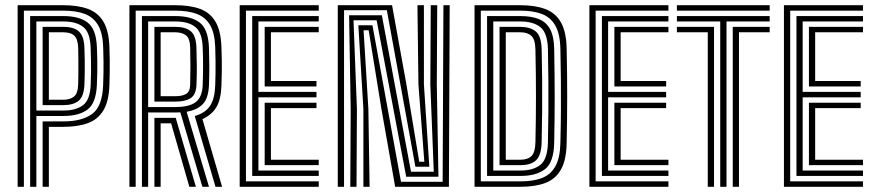

<svg xmlns="http://www.w3.org/2000/svg" viewBox="-20 -716 3354 736"><path d="M47.6 0V-696H223Q278.9 -696 317.5 -681.7Q356.1 -667.4 376.6 -632.7Q397.2 -597.9 399.4 -536.3Q400.3 -511 400.6 -487.1Q400.9 -463.2 400.6 -439.3Q400.4 -415.3 399.4 -389.5Q397.3 -327.7 376.4 -292.9Q355.5 -258.2 317 -244Q278.4 -229.8 222.9 -229.8H167.3V0H143.4V-250.6H222.9Q294.4 -250.6 333.5 -279.5Q372.5 -308.3 375.4 -390.1Q376.4 -415.5 376.7 -437.9Q377 -460.3 376.8 -483.8Q376.6 -507.3 375.5 -535.6Q373.7 -590.3 355.4 -620.6Q337.1 -650.9 303.8 -663.1Q270.5 -675.2 223 -675.2H71.6V0ZM95.6 0V-654.4H223Q283.7 -654.4 316.2 -629.3Q348.7 -604.1 351.4 -535.4Q352.5 -509.7 352.9 -486Q353.2 -462.3 352.9 -439.1Q352.5 -415.9 351.4 -391.3Q348.5 -320.8 315.5 -296.1Q282.4 -271.4 222.9 -271.4H119.4V0ZM119.4 -292.2H222.9Q270.9 -292.2 298.2 -312.7Q325.6 -333.1 327.7 -392.4Q328.8 -418.6 329 -441.2Q329.1 -463.8 328.7 -486.2Q328.3 -508.7 327.4 -534.3Q325.2 -592.9 298.4 -613.3Q271.6 -633.7 223 -633.7H119.4ZM143.4 -313V-613H223Q263.5 -613 282.8 -595.1Q302.1 -577.1 303.6 -533.1Q304.4 -507.5 304.8 -485Q305.1 -462.5 304.9 -440.3Q304.6 -418.2 303.7 -393.1Q301.9 -346.5 281.4 -329.7Q260.9 -313 222.9 -313ZM167.3 -333.7H222.9Q248.6 -333.7 263.7 -345.8Q278.8 -357.8 279.7 -394Q280.2 -413.6 280.4 -437.4Q280.6 -461.2 280.4 -485.8Q280.3 -510.3 279.7 -532.3Q278.9 -564.8 265.5 -578.5Q252 -592.2 223 -592.2H167.3Z M476.1 0V-696H652.5Q708.5 -696 746.9 -681.9Q785.4 -667.7 806 -632.9Q826.6 -598.1 828.8 -536.3Q829.8 -508.3 830.2 -485.3Q830.5 -462.2 830.2 -439.1Q829.9 -416 828.8 -387.6Q827.1 -336.3 810.3 -306.7Q793.5 -277 756 -259.2L831.4 0H806.1L726.5 -271.3Q767.3 -282.9 785.3 -310.3Q803.3 -337.7 805 -388.4Q805.9 -413.1 806.2 -436.9Q806.5 -460.7 806.2 -485Q805.9 -509.4 805 -535.5Q803.2 -589.1 785.5 -619.6Q767.8 -650 734.6 -662.6Q701.3 -675.2 652.5 -675.2H500.1V0ZM571.9 0V-264.1H625.4Q632.5 -264.1 639.5 -264.1Q646.6 -264.1 653.6 -264.1L730.9 0H705.8L635.9 -243.3Q633.5 -243.3 631.1 -243.3Q628.7 -243.3 626.2 -243.3H595.8V0ZM524.1 0V-654.4H652.5Q712.2 -654.4 745.1 -629.8Q778.1 -605.2 781 -533.9Q782.2 -501.1 782.4 -464.1Q782.5 -427 781 -389.2Q779 -340.5 758.2 -317.7Q737.4 -295 695.4 -287.6L781.1 0H755.8L671.2 -285.5Q666.5 -285.1 661.8 -285Q657 -284.9 652.4 -284.9H547.9V0ZM547.9 -305.7H652.4Q705.9 -305.7 730.6 -324.8Q755.2 -343.9 757 -390Q758.5 -430.4 758.5 -463.3Q758.6 -496.3 757 -533.9Q754.9 -592.1 728.3 -612.9Q701.8 -633.7 652.5 -633.7H547.9ZM571.9 -326.5V-613H652.5Q690.2 -613 710.8 -596.7Q731.4 -580.3 733 -533.3Q734.2 -493.7 734.5 -462Q734.7 -430.2 733.2 -391Q731.7 -353.6 711.3 -340.1Q690.9 -326.5 652.4 -326.5ZM595.8 -347.2H652.4Q678.8 -347.2 693.6 -356.1Q708.4 -365 709 -391.5Q710 -432.6 709.9 -463.1Q709.9 -493.6 709 -532.5Q708.2 -569.1 692.8 -580.7Q677.4 -592.2 652.5 -592.2H595.8Z M898.8 0V-696H1201.8V-675.2H922.8V-20.8H1201.8V0ZM994.6 -83V-322.2H1193.1V-301.5H1018.6V-103.8H1201.8V-83ZM946.8 -41.6V-654.4H1201.8V-633.7H970.6V-363.8H1193.1V-343H970.6V-62.3H1201.8V-41.6ZM994.6 -384.5V-613H1201.8V-592.2H1018.6V-405.4H1193.1V-384.5Z M1274.8 0V-696H1482.9L1537.9 -392.3L1587.1 -96.1H1606.6L1584 -392.2L1580.2 -696H1605V-392.2L1625.8 -76.9H1572.4L1462.9 -676.9H1298.8V0ZM1322.8 0 1324.3 -298.3 1318.2 -657.6H1443.8L1555.5 -57.7H1642.8L1629.6 -392.2L1631.2 -696H1656L1654.4 -392.2L1660.7 -38.4H1537.1L1423.8 -638.3H1335.1L1348.2 -298.3L1346.6 0ZM1373 0V-298.3L1353.6 -619.1H1407.7L1517.2 -19.1H1676.8L1679.8 -696H1703.8L1700.8 0H1494.8L1441.7 -300.9L1393.2 -599.9H1373.7L1392.1 -298.3L1396.8 0Z M1799.1 0V-696H1974.9Q2031.4 -696 2070.5 -681.3Q2109.6 -666.6 2130.3 -630.1Q2151 -593.7 2152.2 -528.6Q2153.4 -476.1 2153.8 -430.7Q2154.2 -385.3 2154.2 -343.1Q2154.2 -300.8 2153.7 -258.1Q2153.2 -215.4 2152.2 -168.2Q2151 -102.6 2130.3 -66.1Q2109.6 -29.5 2070.8 -14.8Q2031.9 0 1975.8 0ZM1823.1 -20.8H1975.8Q2024.5 -20.8 2058 -33.8Q2091.5 -46.9 2109.3 -79.2Q2127 -111.4 2128.2 -168.8Q2129.9 -237.6 2130.2 -295.4Q2130.6 -353.2 2130.1 -409Q2129.6 -464.9 2128.2 -527.8Q2127 -585.9 2108.7 -617.9Q2090.4 -650 2056.7 -662.6Q2022.9 -675.2 1974.9 -675.2H1823.1ZM1847.1 -41.6V-654.4H1974.9Q2016.6 -654.4 2045.1 -643.1Q2073.6 -631.8 2088.6 -604.2Q2103.6 -576.6 2104.4 -527.8Q2105.4 -478.4 2105.8 -432.8Q2106.3 -387.1 2106.3 -343.5Q2106.3 -300 2105.8 -256.7Q2105.3 -213.5 2104.4 -169Q2102.9 -94.1 2069.6 -67.8Q2036.3 -41.6 1975.8 -41.6ZM1870.9 -62.3H1975.8Q2023.9 -62.3 2051.4 -84.1Q2078.9 -105.8 2080.4 -169.6Q2081.7 -227.6 2082.1 -286.6Q2082.5 -345.5 2082.1 -405.7Q2081.8 -465.8 2080.4 -527Q2078.9 -589.3 2051.9 -611.5Q2024.9 -633.7 1974.9 -633.7H1870.9ZM1894.9 -83V-613H1974.9Q2011.5 -613 2033.3 -595.8Q2055.1 -578.6 2056.4 -525.8Q2057.9 -465 2058.3 -405.6Q2058.7 -346.1 2058.2 -287.6Q2057.8 -229 2056.3 -170.4Q2055 -120.5 2034.9 -101.7Q2014.9 -83 1975.8 -83ZM1918.8 -103.8H1975.8Q2003.1 -103.8 2017.3 -117.8Q2031.6 -131.8 2032.5 -170.6Q2033.5 -214.9 2034 -256.7Q2034.5 -298.5 2034.5 -340.9Q2034.5 -383.2 2034.1 -428.8Q2033.7 -474.4 2032.5 -526.2Q2031.6 -565.2 2016.8 -578.7Q2002 -592.2 1974.9 -592.2H1918.8Z M2239.3 0V-696H2542.3V-675.2H2263.3V-20.8H2542.3V0ZM2335.1 -83V-322.2H2533.6V-301.5H2359.1V-103.8H2542.3V-83ZM2287.3 -41.6V-654.4H2542.3V-633.7H2311.1V-363.8H2533.6V-343H2311.1V-62.3H2542.3V-41.6ZM2335.1 -384.5V-613H2542.3V-592.2H2359.1V-405.4H2533.6V-384.5Z M2740.9 0V-633.7H2574.8V-654.4H2930.4V-633.7H2764.9V0ZM2693.1 0V-592.2H2574.8V-613H2717.1V0ZM2788.9 0V-613H2930.4V-592.2H2812.8V0ZM2574.8 -675.2V-696H2930.4V-675.2Z M2985.1 0V-696H3288.1V-675.2H3009.1V-20.8H3288.1V0ZM3080.9 -83V-322.2H3279.3V-301.5H3104.8V-103.8H3288.1V-83ZM3033.1 -41.6V-654.4H3288.1V-633.7H3056.9V-363.8H3279.3V-343H3056.9V-62.3H3288.1V-41.6ZM3080.9 -384.5V-613H3288.1V-592.2H3104.8V-405.4H3279.3V-384.5Z"/></svg>

Font: Big Shoulders Inline Text SC Thin
Style: Regular
Weight: 100
Designer: Patric King
Foundry: XO Type Co
Version: Version 2.002